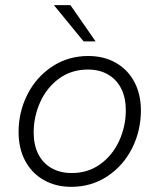

<svg xmlns="http://www.w3.org/2000/svg" viewBox="-20 -717 620 744"><path d="M52 -205.5Q52 -283 86.2 -350.8Q120.5 -418.5 182.2 -459.2Q244 -500 322 -500Q383 -500 429.2 -473.5Q475.5 -447 500.8 -399.2Q526 -351.5 526 -289Q526 -210.5 491.8 -142.5Q457.5 -74.5 395.8 -33.8Q334 7 256.5 7Q195.5 7 149 -19.8Q102.5 -46.5 77.2 -94.5Q52 -142.5 52 -205.5ZM258.5 -46.5Q321 -46.5 368.5 -80.8Q416 -115 441.8 -171.2Q467.5 -227.5 467.5 -290.5Q467.5 -338 449.8 -373.5Q432 -409 398.8 -428.2Q365.5 -447.5 320.5 -447.5Q257 -447.5 209.2 -412.8Q161.5 -378 136 -321.8Q110.5 -265.5 110.5 -203.5Q110.5 -155.5 128.2 -120.2Q146 -85 179.2 -65.8Q212.5 -46.5 258.5 -46.5ZM189 -697H253L350.5 -556.5H304Z"/></svg>

Font: HK Grotesk Light
Style: Italic
Weight: 300
Italic angle: -16°
Designer: Alfredo Marco Pradil
Foundry: Hanken Design Co.
Version: Version 3.001